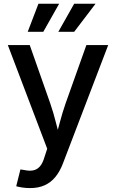

<svg xmlns="http://www.w3.org/2000/svg" viewBox="-20 -777 607 1005"><path d="M64.9 197.8 86.9 109.9 106.4 112.8Q132.3 118.7 152.8 115Q173.3 111.3 188.5 94.5Q203.6 77.6 212.9 44.9L227.1 1.5L21 -541H135.7L243.2 -235.4Q260.3 -185.5 272.5 -136.2Q284.7 -86.9 298.3 -38.1H266.6Q280.3 -86.9 293.2 -136.5Q306.2 -186 323.2 -235.4L432.1 -541H546.4L309.6 78.1Q293.5 120.6 269.8 149.4Q246.1 178.2 213.4 192.9Q180.7 207.5 138.2 207.5Q114.7 207.5 95.2 204.3Q75.7 201.2 64.9 197.8ZM206.5 -610.4H125L181.2 -757.3H289.6ZM368.2 -610.4H285.2L368.2 -757.3H480Z"/></svg>

Font: Inter 17pt Medium
Style: Regular
Weight: 500
Version: Version 4.001;git-66647c0bb